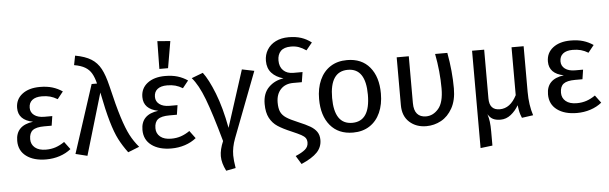

<svg xmlns="http://www.w3.org/2000/svg" viewBox="-58 -1023 4612 1454"><g transform="rotate(-5 2248.5 -295.5)"><path d="M428 -490 384 -435Q356 -452 328.5 -459.5Q301 -467 266 -467Q218 -467 192.5 -446.5Q167 -426 167 -388Q167 -353 195 -332Q223 -311 271 -311H332L321 -239H265Q203 -239 176.5 -218.5Q150 -198 150 -151Q150 -111 179.5 -86.5Q209 -62 263 -62Q303 -62 337 -73.5Q371 -85 404 -108L447 -50Q410 -20 361 -4Q312 12 258 12Q164 12 107.5 -30Q51 -72 51 -147Q51 -264 183 -281Q72 -303 72 -395Q72 -461 122.5 -500Q173 -539 257 -539Q311 -539 352 -526.5Q393 -514 428 -490Z M783 -500Q819 -346 847 -258Q875 -170 901.5 -119Q928 -68 967 -22L881 12Q841 -42 814 -94.5Q787 -147 762 -233Q737 -319 710 -457L571 12L482 -10L650 -527H691Q679 -575 661.5 -605Q644 -635 613 -653.5Q582 -672 530 -681L544 -752Q620 -738 665 -710Q710 -682 736.5 -633Q763 -584 783 -500Z M1380 -490 1336 -435Q1308 -452 1280.5 -459.5Q1253 -467 1218 -467Q1170 -467 1144.5 -446.5Q1119 -426 1119 -388Q1119 -353 1147 -332Q1175 -311 1223 -311H1284L1273 -239H1217Q1155 -239 1128.5 -218.5Q1102 -198 1102 -151Q1102 -111 1131.5 -86.5Q1161 -62 1215 -62Q1255 -62 1289 -73.5Q1323 -85 1356 -108L1399 -50Q1362 -20 1313 -4Q1264 12 1210 12Q1116 12 1059.5 -30Q1003 -72 1003 -147Q1003 -264 1135 -281Q1024 -303 1024 -395Q1024 -461 1074.5 -500Q1125 -539 1209 -539Q1263 -539 1304 -526.5Q1345 -514 1380 -490ZM1272 -799 1237 -596H1171L1174 -807Z M1654 -106 1793 -538 1886 -519 1696 -22Q1671 44 1671 105Q1671 142 1681 202L1608 216Q1577 155 1577 103Q1577 53 1604 -10Q1545 -222 1501.5 -336Q1458 -450 1409 -505L1496 -538Q1538 -483 1581.5 -372.5Q1625 -262 1654 -106Z M2339 -695 2293 -639Q2264 -659 2237.5 -668.5Q2211 -678 2178 -678Q2125 -678 2100 -652Q2075 -626 2075 -581Q2075 -533 2103 -505.5Q2131 -478 2179 -478H2249L2237 -402H2171Q2111 -402 2076 -364.5Q2041 -327 2041 -264Q2041 -220 2053 -193.5Q2065 -167 2094 -147.5Q2123 -128 2181 -104Q2241 -79 2273 -60Q2305 -41 2322 -16Q2339 9 2339 46Q2339 100 2301.5 139.5Q2264 179 2181 215L2142 151Q2190 131 2215 110Q2240 89 2240 57Q2240 36 2230.5 22.5Q2221 9 2198 -3.5Q2175 -16 2126 -37Q2062 -64 2024 -89Q1986 -114 1964 -155.5Q1942 -197 1942 -262Q1942 -343 1988 -388.5Q2034 -434 2101 -443Q2044 -459 2012 -494.5Q1980 -530 1980 -586Q1980 -633 2003 -670.5Q2026 -708 2068 -729Q2110 -750 2166 -750Q2220 -750 2261.5 -736.5Q2303 -723 2339 -695Z M2826 -264Q2826 -182 2798 -119.5Q2770 -57 2717 -22.5Q2664 12 2591 12Q2480 12 2418 -62Q2356 -136 2356 -263Q2356 -345 2384 -407.5Q2412 -470 2465 -504.5Q2518 -539 2592 -539Q2703 -539 2764.5 -465Q2826 -391 2826 -264ZM2455 -263Q2455 -62 2591 -62Q2727 -62 2727 -264Q2727 -465 2592 -465Q2455 -465 2455 -263Z M3380 -255Q3380 -165 3346.5 -105Q3313 -45 3260.5 -16.5Q3208 12 3148 12Q3071 12 3020 -34Q2969 -80 2969 -163V-527H3061V-171Q3061 -116 3084.5 -89Q3108 -62 3152 -62Q3206 -62 3246.5 -109Q3287 -156 3287 -263Q3287 -392 3261 -527H3354Q3380 -386 3380 -255Z M3960 0 3874 12Q3863 -14 3858.5 -33.5Q3854 -53 3850 -85V-86Q3826 -44 3790.5 -16Q3755 12 3712 12Q3677 12 3654.5 0.5Q3632 -11 3616 -38Q3625 -10 3629 20Q3633 50 3633 96V202L3542 213V-527H3634V-156Q3634 -67 3713 -67Q3793 -67 3842 -163V-527H3934V-180Q3934 -80 3960 0Z M4463 -490 4419 -435Q4391 -452 4363.5 -459.5Q4336 -467 4301 -467Q4253 -467 4227.5 -446.5Q4202 -426 4202 -388Q4202 -353 4230 -332Q4258 -311 4306 -311H4367L4356 -239H4300Q4238 -239 4211.5 -218.5Q4185 -198 4185 -151Q4185 -111 4214.5 -86.5Q4244 -62 4298 -62Q4338 -62 4372 -73.5Q4406 -85 4439 -108L4482 -50Q4445 -20 4396 -4Q4347 12 4293 12Q4199 12 4142.5 -30Q4086 -72 4086 -147Q4086 -264 4218 -281Q4107 -303 4107 -395Q4107 -461 4157.5 -500Q4208 -539 4292 -539Q4346 -539 4387 -526.5Q4428 -514 4463 -490Z"/></g></svg>

Font: FiraGOUPP
Style: Medium
Weight: 400
Designer: bBox Type
Foundry: bBox Type GmbH
Version: Version 1.001